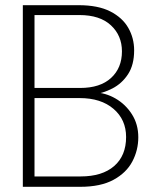

<svg xmlns="http://www.w3.org/2000/svg" viewBox="-20 -720 597 740"><path d="M68 0V-700H283Q358 -700 405 -676Q452 -652 474.5 -612.5Q497 -573 497 -526Q497 -470 473.5 -434Q450 -398 413 -379Q376 -360 336 -355L342 -364Q386 -363 425 -340.5Q464 -318 488.5 -279.5Q513 -241 513 -191Q513 -141 490 -97.5Q467 -54 417.5 -27Q368 0 289 0ZM113 -40H291Q374 -40 420 -80Q466 -120 466 -192Q466 -259 417.5 -300.5Q369 -342 287 -342H113ZM113 -381H289Q366 -381 408 -419.5Q450 -458 450 -522Q450 -583 407.5 -622.5Q365 -662 286 -662H113Z"/></svg>

Font: DM Sans 28pt ExtraLight
Style: Regular
Weight: 250
Version: Version 4.004;gftools[0.9.30]